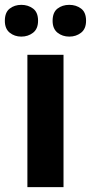

<svg xmlns="http://www.w3.org/2000/svg" viewBox="-35 -772 375 792"><path d="M227 0H78V-546H227ZM-15 -686Q-15 -721 5 -736.5Q25 -752 52.9 -752Q80.8 -752 101.4 -736.6Q122 -721.2 122 -686.4Q122 -653 101.4 -637Q80.8 -621 52.9 -621Q25 -621 5 -637.2Q-15 -653.5 -15 -686ZM182 -686Q182 -721 202.1 -736.5Q222.3 -752 250.6 -752Q279 -752 299.5 -736.6Q320 -721.2 320 -686.4Q320 -653 299.4 -637Q278.9 -621 251 -621Q222.5 -621 202.2 -637.2Q182 -653.5 182 -686Z"/></svg>

Font: Noto Sans Gunjala Gondi
Style: Regular
Weight: 400
Designer: Ek Type
Foundry: Ek Type
Version: Version 1.004